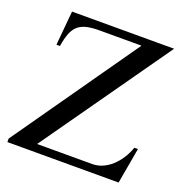

<svg xmlns="http://www.w3.org/2000/svg" viewBox="-126 -816 895 931"><g transform="rotate(20 321.0 -351.0)"><path d="M616.2 -701.7 149.9 -40.5H434.6Q461.4 -40.5 486.6 -51.5Q511.7 -62.5 533 -81.8Q554.2 -101.1 571.3 -127.4Q588.4 -153.8 599.1 -184.6H617.7L585 0H11.2V-18.1L462.4 -661.6H244.6Q206.5 -661.6 179.9 -655.3Q153.3 -648.9 135.7 -633.5Q118.2 -618.2 107.9 -591.6Q97.7 -564.9 91.3 -524.9H73.2L89.4 -701.7Z"/></g></svg>

Font: Khmer Busra Bunong
Style: Regular
Weight: 400
Designer: D. Kanjahn
Version: Version 7.100; 2014